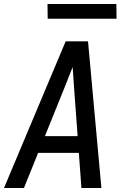

<svg xmlns="http://www.w3.org/2000/svg" viewBox="-20 -942 640 962"><path d="M0 0 309 -735H421L488 0H388L375 -176H171L100 0ZM205 -260H369L352 -490Q350 -519 348 -548Q346 -577 344 -606Q332 -577 321 -548Q310 -519 298 -490ZM219 -848 218 -922H563L564 -848Z"/></svg>

Font: Iosevka Medium Extended
Style: Italic
Weight: 500
Width: 7
Italic angle: -9°
Monospace: yes
Designer: Belleve Invis
Foundry: Belleve Invis
Version: Version 32.5.0; ttfautohint (v1.8.4)